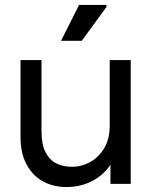

<svg xmlns="http://www.w3.org/2000/svg" viewBox="-20 -744 617 777"><path d="M509 -501V0H427V-141L451 -126Q437 -84 407.5 -52.5Q378 -21 337.5 -4Q297 13 250 13Q196 13 154 -10Q112 -33 87.5 -78.5Q63 -124 63 -191V-501H148V-213Q148 -159 164.5 -127.5Q181 -96 208.5 -82.5Q236 -69 271 -69Q310 -69 344.5 -88Q379 -107 401.5 -144Q424 -181 424 -235V-501ZM227 -579 300 -724H411V-716L311 -579Z"/></svg>

Font: Fustat Medium
Style: Regular
Weight: 500
Designer: Mohamed Gaber, Khaled Hosny, Laura Garcia Mut
Foundry: Kief Type Foundry, Alif Type Foundry, Hard Type Foundry
Version: Version 1.007